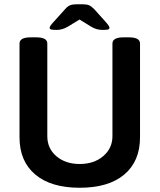

<svg xmlns="http://www.w3.org/2000/svg" viewBox="-20 -878 752 905"><path d="M72 -231V-673Q72 -702 125 -702H150Q203 -702 203 -673V-236Q203 -178 246 -141.5Q289 -105 356 -105Q423 -105 466.5 -142Q510 -179 510 -236V-673Q510 -702 563 -702H587Q640 -702 640 -673V-231Q640 -118 566 -55.5Q492 7 356 7Q220 7 146 -55.5Q72 -118 72 -231ZM214 -747Q214 -755 233 -775L287 -835Q299 -849 311 -853.5Q323 -858 345 -858H365Q388 -858 399 -853.5Q410 -849 424 -835L477 -776Q496 -755 496 -747Q496 -741 489.5 -739Q483 -737 462 -737Q435 -737 410 -752L355 -786L301 -753Q274 -737 248 -737Q228 -737 221 -739Q214 -741 214 -747Z"/></svg>

Font: Asap-SemiBold
Style: Regular
Weight: 600
Designer: Pablo Cosgaya
Foundry: Omnibus-Type
Version: Version 2.000; ttfautohint (v1.8)